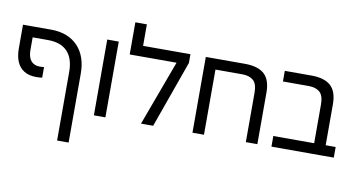

<svg xmlns="http://www.w3.org/2000/svg" viewBox="-90 -998 2748 1477"><g transform="rotate(10 1283.5 -260.0)"><path d="M423 240V-296Q423 -400 372 -454.5Q321 -509 220 -509H10V-592H230Q299 -592 352 -570.5Q405 -549 441 -510Q477 -471 495 -417.5Q513 -364 513 -299V240ZM181 -213Q122 -213 84 -237Q46 -261 28 -304Q10 -347 10 -404V-592H100V-412Q100 -373 111 -347.5Q122 -322 143 -309.5Q164 -297 193 -297Q201 -297 209.5 -297.5Q218 -298 226 -299V-216Q215 -215 203 -214Q191 -213 181 -213Z M668 0V-592H758V0Z M948 -592H1318V-524L1131 0H1036L1224 -509H858V-760H948Z M1744 -592Q1846 -592 1895.5 -547Q1945 -502 1945 -403V0H1855V-385Q1855 -455 1824 -482Q1793 -509 1738 -509H1528V0H1438V-592Z M2374 0V-385Q2374 -455 2343 -482Q2312 -509 2257 -509H2055V-592H2263Q2365 -592 2414.5 -547Q2464 -502 2464 -403V0ZM2055 0V-83H2542V0Z"/></g></svg>

Font: Noto Sans Hebrew
Style: Regular
Weight: 400
Designer: Monotype Design Team
Foundry: Monotype Imaging Inc.
Version: Version 2.003;January 10, 2023;FontCreator 14.0.0.2877 64-bi